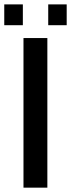

<svg xmlns="http://www.w3.org/2000/svg" viewBox="-24 -863 327 883"><path d="M193.8 -688V0H84V-688ZM282.7 -842.8V-747.1H197.8V-842.8ZM81.1 -842.8V-747.1H-4.4V-842.8Z"/></svg>

Font: Arimo Medium
Style: Regular
Weight: 500
Designer: Steve Matteson
Foundry: Monotype Imaging Inc.
Version: Version 1.33